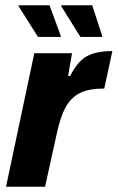

<svg xmlns="http://www.w3.org/2000/svg" viewBox="-20 -713 449 733"><path d="M111 -510H255L240 -423H248Q276 -479 312 -498.5Q348 -518 409 -518L378 -375Q320 -375 285.5 -358Q251 -341 230 -302.5Q209 -264 195 -195L152 0H3ZM125 -572 51 -689V-693H169L212 -576V-572ZM287 -572 214 -689V-693H332L370 -576V-572Z"/></svg>

Font: Saira Semi Condensed
Style: Bold Italic
Weight: 700
Width: 4
Italic angle: -12°
Designer: Hector Gatti with collaboration of the Omnibus-Type team
Foundry: Omnibus-Type
Version: Version 1.001; ttfautohint (v1.8)